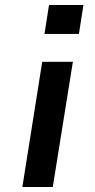

<svg xmlns="http://www.w3.org/2000/svg" viewBox="-20 -744 377 764"><path d="M157 -609 175 -724H312L294 -609ZM69 0 148 -498H270L190 0Z"/></svg>

Font: Nunito Sans 7pt Expanded SemiBold
Style: Italic
Weight: 600
Width: 7
Italic angle: -9°
Designer: Vernon Adams
Foundry: Vernon Adams
Version: Version 3.101;gftools[0.9.27]